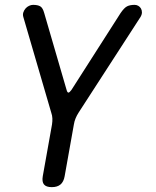

<svg xmlns="http://www.w3.org/2000/svg" viewBox="-20 -580 640 790"><path d="M193 190Q170 190 161 179Q152 168 156 145L194 -68Q196 -81 195.5 -93Q195 -105 191 -116L76 -510Q73 -520 76 -529Q79 -538 85 -545Q91 -552 99.5 -556Q108 -560 116 -560Q135 -560 145.5 -554Q156 -548 162 -526L254 -210Q257 -199 261.5 -199Q266 -199 274 -210L476 -526Q491 -548 503 -554Q515 -560 534 -560Q542 -560 549 -556Q556 -552 560 -545Q564 -538 564 -529Q564 -520 558 -510L303 -116Q296 -105 291 -93Q286 -81 284 -68L246 145Q242 168 229 179Q216 190 193 190Z"/></svg>

Font: Maple Mono NL
Style: Italic
Weight: 400
Italic angle: -10°
Monospace: yes
Designer: subframe7536
Version: Version 7.000